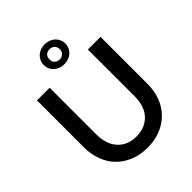

<svg xmlns="http://www.w3.org/2000/svg" viewBox="-257 -1094 1252 1252"><g transform="rotate(-45 369.5 -468.0)"><path d="M369.6 -94.7Q411.6 -94.7 443.8 -108.4Q475.6 -122.1 499.5 -147.5Q522.5 -172.4 534.2 -208Q545.9 -243.2 545.9 -286.1V-720.2H662.6V-286.1Q662.6 -221.2 642.6 -168.5Q622.1 -114.7 584 -75.7Q545.4 -35.6 492.2 -14.2Q438 8.3 369.6 8.3Q301.3 8.3 247.6 -14.2Q192.9 -36.1 154.8 -75.7Q118.2 -112.8 97.2 -168.5Q76.7 -222.7 76.7 -286.1V-720.2H193.4V-286.6Q193.4 -245.1 205.6 -208.5Q217.3 -172.9 240.2 -147.9Q263.2 -122.1 295.4 -108.4Q327.1 -94.7 369.6 -94.7ZM271 -851.1Q271 -872.1 278.8 -889.2Q286.1 -905.3 300.3 -918.5Q314.5 -931.2 332 -937.5Q349.6 -943.8 369.6 -943.8Q390.1 -943.8 408.7 -937.5Q424.8 -931.6 440.4 -918.5Q454.6 -905.3 461.9 -889.2Q470.2 -871.1 470.2 -851.1Q470.2 -832 461.9 -814.5Q454.6 -797.9 440.4 -785.6Q425.8 -772.9 408.7 -767.1Q390.1 -760.7 369.6 -760.7Q349.6 -760.7 332 -767.1Q314 -773.4 300.3 -785.6Q286.1 -797.9 278.8 -814.5Q271 -830.6 271 -851.1ZM323.2 -851.1Q323.2 -830.1 335.9 -817.4Q348.6 -804.2 371.1 -804.2Q392.6 -804.2 404.8 -817.4Q418 -830.6 418 -851.1Q418 -872.6 404.8 -885.7Q392.1 -898.4 371.1 -898.4Q348.6 -898.4 335.9 -885.7Q323.2 -873 323.2 -851.1Z"/></g></svg>

Font: Lato-SemiBold
Style: Regular
Weight: 500
Designer: Lukasz Dziedzic with Adam Twardoch and Botio Nikoltchev
Foundry: tyPoland Lukasz Dziedzic
Version: ""